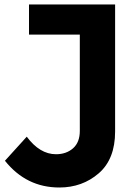

<svg xmlns="http://www.w3.org/2000/svg" viewBox="-20 -718 621 854"><path d="M109 -564V-698H492V-133Q492 -10 419 53Q346 116 244 116Q97 116 2 -3L99 -110Q157 -32 229 -32Q275 -32 305 -58.5Q335 -85 335 -136V-564Z"/></svg>

Font: Montserrat Alternates
Style: Bold
Weight: 700
Version: Version 2.001